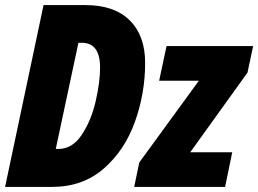

<svg xmlns="http://www.w3.org/2000/svg" viewBox="-25 -734 1014 754"><path d="M146 -714H311Q424 -714 484.5 -654Q545 -594 545 -487Q545 -368 505 -256Q465 -144 382.5 -72Q300 0 179 0H-5ZM204 -149Q259 -149 296 -204.5Q333 -260 350.5 -335.5Q368 -411 368 -469Q368 -566 296 -566H283L194 -149ZM522 -96 756 -417H600L629 -553H969L947 -449L722 -136H887L859 0H502Z"/></svg>

Font: Noto Sans UI CondBlack
Style: Italic
Weight: 900
Width: 3
Italic angle: -12°
Designer: Monotype Design Team
Foundry: Monotype Imaging Inc.
Version: Version 1.001